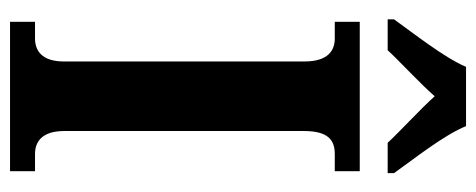

<svg xmlns="http://www.w3.org/2000/svg" viewBox="-310 -662 971 392"><g transform="rotate(90 176.0 -465.5)"><path d="M19 -784V-771H82C106 -797 149 -836 176 -867C202 -838 250 -794 271 -771H333V-784C306 -822 255 -886 237 -931H116C97 -886 46 -822 19 -784ZM24 0H329V-51H294C268 -51 247 -66 247 -111V-600C247 -650 266 -663 294 -663H329V-714H24V-663H58C82 -663 105 -650 105 -601V-110C105 -64 82 -51 58 -51H24Z"/></g></svg>

Font: Noto Serif Myanmar Condensed
Style: Bold
Weight: 700
Width: 3
Designer: Ben Mitchell and the Monotype Design Team
Foundry: Monotype Imaging Inc.
Version: Version 2.106